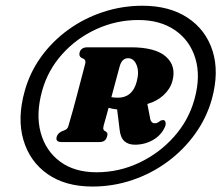

<svg xmlns="http://www.w3.org/2000/svg" viewBox="-20 -788 791 686"><path d="M310.5 -121.5Q213.5 -121.5 149.8 -166.2Q86 -211 63.5 -288.5Q41 -366 68.5 -463.5Q87 -530 127.5 -585.8Q168 -641.5 224.5 -682.2Q281 -723 348.8 -745.2Q416.5 -767.5 489 -767.5Q585.5 -767.5 650.5 -724.5Q715.5 -681.5 739.5 -606.2Q763.5 -531 737 -434Q718 -366.5 677 -309.5Q636 -252.5 578.8 -210.2Q521.5 -168 453 -144.8Q384.5 -121.5 310.5 -121.5ZM325 -172.5Q405.5 -172.5 477.8 -206.8Q550 -241 602.2 -300Q654.5 -359 675 -434Q697.5 -515.5 678 -579.5Q658.5 -643.5 605.5 -680Q552.5 -716.5 474.5 -716.5Q396 -716.5 325 -684.2Q254 -652 202.5 -594.8Q151 -537.5 130.5 -463.5Q107.5 -380.5 125.2 -314.8Q143 -249 194.5 -210.8Q246 -172.5 325 -172.5ZM596 -498.5Q588.5 -470.5 564.5 -448.2Q540.5 -426 506.5 -416.5L515.5 -370Q518 -347.5 533.5 -347.5Q542 -347.5 553 -356.5Q557.5 -359 563.5 -359Q569 -359 571.2 -351.8Q573.5 -344.5 569.5 -335Q556 -304.5 526.5 -287.8Q497 -271 462 -271Q438.5 -271 424.5 -283.5Q410.5 -296 407.5 -324L398.5 -397Q381.5 -398.5 368 -403Q363.5 -386.5 359.2 -370.8Q355 -355 350.5 -340Q348.5 -331 349 -327.5Q349.5 -324 353 -321L359 -317.5Q364 -313 364 -309Q364 -305 362 -299Q357 -280.5 335.5 -280.5H200Q177.5 -280.5 182.5 -299Q186 -311.5 200 -318.5L210 -322.5Q215.5 -324.5 219.2 -328Q223 -331.5 225 -340Q241 -394 256 -451.8Q271 -509.5 284.5 -560.5Q287.5 -572.5 279.5 -577.5L271 -581.5Q261 -587 264.5 -601Q270 -619 292.5 -619H447.5Q535.5 -619 573 -585.5Q610.5 -552 596 -498.5ZM407.5 -550.5Q401.5 -528 393.8 -499.8Q386 -471.5 378 -441Q386.5 -439 401.5 -439Q453.5 -439 468.5 -496.5Q478 -531.5 468 -555.8Q458 -580 437.5 -580Q415.5 -580 407.5 -550.5Z"/></svg>

Font: Fraunces 72pt S050 Black
Style: Italic
Weight: 900
Italic angle: -16°
Version: Version 1.000; ttfautohint (v1.8.3)